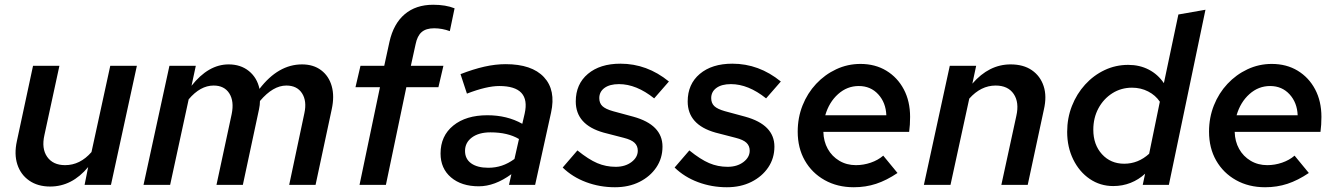

<svg xmlns="http://www.w3.org/2000/svg" viewBox="-20 -778 5625 808"><path d="M191 7Q139 7 103 -18Q67 -43 53 -86Q39 -129 51 -184L119 -501H230L167 -210Q154 -153 178.5 -118Q203 -83 254 -83Q317 -83 365 -138L444 -501H556L447 0H336L351 -75Q283 7 191 7Z M584 0 693 -501H804L786 -417Q857 -507 942 -507Q993 -507 1027.5 -479Q1062 -451 1072 -404Q1151 -507 1251 -507Q1299 -507 1331.5 -482.5Q1364 -458 1376 -415.5Q1388 -373 1376 -318L1308 0H1197L1261 -302Q1272 -353 1251 -385.5Q1230 -418 1185 -418Q1129 -418 1074 -353Q1074 -345 1073 -336Q1072 -327 1070 -318L1002 0H891L955 -298Q966 -352 945 -385Q924 -418 879 -418Q823 -418 774 -360L696 0Z M1493 0 1579 -411H1476L1497 -501H1597L1619 -602Q1636 -678 1683 -718Q1730 -758 1803 -758Q1856 -758 1893 -743L1873 -647Q1840 -659 1807 -659Q1773 -659 1754.5 -643Q1736 -627 1729 -592L1709 -501H1846L1825 -411H1690L1604 0Z M1995 6Q1922 6 1878 -31.5Q1834 -69 1834 -132Q1834 -206 1887.5 -249.5Q1941 -293 2031 -293Q2114 -293 2178 -257L2188 -300Q2214 -416 2081 -416Q2028 -416 1945 -384L1918 -466Q1972 -487 2018.5 -497.5Q2065 -508 2108 -508Q2218 -508 2269 -453.5Q2320 -399 2299 -304L2232 0H2122L2132 -45Q2062 6 1995 6ZM2035 -72Q2065 -72 2092 -81Q2119 -90 2145 -109L2164 -193Q2117 -221 2044 -221Q1995 -221 1966 -199.5Q1937 -178 1937 -143Q1937 -109 1963 -90.5Q1989 -72 2035 -72Z M2568 10Q2504 10 2446.5 -11.5Q2389 -33 2348 -73L2410 -145Q2457 -107 2493.5 -91.5Q2530 -76 2571 -76Q2611 -76 2637.5 -96Q2664 -116 2664 -144Q2664 -164 2650.5 -177Q2637 -190 2605 -198L2520 -220Q2403 -253 2403 -351Q2403 -424 2454 -467Q2505 -510 2591 -510Q2703 -510 2795 -435L2733 -364Q2658 -424 2585 -424Q2546 -424 2524 -408Q2502 -392 2502 -365Q2502 -344 2515 -331.5Q2528 -319 2560 -310L2645 -287Q2768 -253 2768 -161Q2768 -112 2742 -73.5Q2716 -35 2671 -12.5Q2626 10 2568 10Z M3039 10Q2975 10 2917.5 -11.5Q2860 -33 2819 -73L2881 -145Q2928 -107 2964.5 -91.5Q3001 -76 3042 -76Q3082 -76 3108.5 -96Q3135 -116 3135 -144Q3135 -164 3121.5 -177Q3108 -190 3076 -198L2991 -220Q2874 -253 2874 -351Q2874 -424 2925 -467Q2976 -510 3062 -510Q3174 -510 3266 -435L3204 -364Q3129 -424 3056 -424Q3017 -424 2995 -408Q2973 -392 2973 -365Q2973 -344 2986 -331.5Q2999 -319 3031 -310L3116 -287Q3239 -253 3239 -161Q3239 -112 3213 -73.5Q3187 -35 3142 -12.5Q3097 10 3039 10Z M3573 10Q3504 10 3450.5 -20Q3397 -50 3367 -102.5Q3337 -155 3337 -224Q3337 -283 3357.5 -334.5Q3378 -386 3414.5 -425Q3451 -464 3499 -486.5Q3547 -509 3601 -509Q3663 -509 3710 -480.5Q3757 -452 3783.5 -402Q3810 -352 3810 -286Q3810 -269 3809 -253.5Q3808 -238 3806 -223H3445Q3446 -183 3463.5 -151.5Q3481 -120 3512 -101.5Q3543 -83 3582 -83Q3614 -83 3644.5 -93.5Q3675 -104 3697 -123L3757 -50Q3711 -19 3667 -4.5Q3623 10 3573 10ZM3453 -293H3710Q3708 -346 3676 -381Q3644 -416 3594 -416Q3545 -416 3507 -382Q3469 -348 3453 -293Z M3868 0 3977 -501H4088L4072 -426Q4142 -507 4233 -507Q4287 -507 4322.5 -482.5Q4358 -458 4372 -415.5Q4386 -373 4373 -317L4305 0H4194L4257 -290Q4270 -347 4246 -382.5Q4222 -418 4170 -418Q4108 -418 4059 -363L3980 0Z M4665 5Q4610 5 4566 -25Q4522 -55 4496.5 -107Q4471 -159 4471 -223Q4471 -281 4491 -332Q4511 -383 4546.5 -422Q4582 -461 4628.5 -483Q4675 -505 4728 -505Q4776 -505 4814.5 -485Q4853 -465 4878 -428L4939 -717L5053 -737L4899 0H4789L4799 -47Q4772 -22 4738 -8.5Q4704 5 4665 5ZM4711 -89Q4770 -89 4816 -131L4861 -350Q4843 -377 4812 -393Q4781 -409 4744 -409Q4698 -409 4661 -385.5Q4624 -362 4602.5 -322Q4581 -282 4581 -232Q4581 -169 4617.5 -129Q4654 -89 4711 -89Z M5304 10Q5235 10 5181.5 -20Q5128 -50 5098 -102.5Q5068 -155 5068 -224Q5068 -283 5088.5 -334.5Q5109 -386 5145.5 -425Q5182 -464 5230 -486.5Q5278 -509 5332 -509Q5394 -509 5441 -480.5Q5488 -452 5514.5 -402Q5541 -352 5541 -286Q5541 -269 5540 -253.5Q5539 -238 5537 -223H5176Q5177 -183 5194.5 -151.5Q5212 -120 5243 -101.5Q5274 -83 5313 -83Q5345 -83 5375.5 -93.5Q5406 -104 5428 -123L5488 -50Q5442 -19 5398 -4.5Q5354 10 5304 10ZM5184 -293H5441Q5439 -346 5407 -381Q5375 -416 5325 -416Q5276 -416 5238 -382Q5200 -348 5184 -293Z"/></svg>

Font: Red Hat Text Medium
Style: Italic
Weight: 500
Italic angle: -12°
Designer: Pentagram, MCKL
Foundry: Pentagram, MCKL
Version: Version 1.023; ttfautohint (v1.8.3)